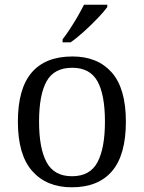

<svg xmlns="http://www.w3.org/2000/svg" viewBox="-20 -786 612 816"><path d="M285 10Q178 10 117 -59Q56 -128 56 -269Q56 -409 114.5 -477.5Q173 -546 288 -546Q395 -546 455 -478Q515 -410 515 -269Q515 -128 456.5 -59Q398 10 285 10ZM286 -37Q363 -37 394.5 -97Q426 -157 426 -269Q426 -384 394 -441Q362 -498 287 -498Q210 -498 178 -440.5Q146 -383 146 -269Q146 -156 178 -96.5Q210 -37 286 -37ZM246 -619Q261 -638 278 -664Q295 -690 310.5 -717Q326 -744 337 -766H436V-756Q424 -739 396.5 -710Q369 -681 337.5 -652.5Q306 -624 280 -606H246Z"/></svg>

Font: Noto Serif Hentaigana
Style: Regular
Weight: 400
Designer: Kazuhiro Yamada
Foundry: nipponia
Version: Version 1.000; ttfautohint (v1.8.4.7-5d5b)